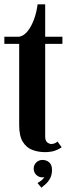

<svg xmlns="http://www.w3.org/2000/svg" viewBox="-20 -693 318 886"><path d="M187 9Q157 9 129.8 -1Q102.5 -11 85.5 -38Q68.5 -65 68.5 -116V-490.5H0V-523.5H68.5Q90.5 -527.5 108 -549.8Q125.5 -572 137.2 -604.5Q149 -637 153.5 -673H188.5V-523.5H268V-490.5H188.5V-63.5Q188.5 -43 198.2 -35.8Q208 -28.5 216.5 -28.5Q226 -28.5 233.8 -32.2Q241.5 -36 245.5 -40L264.5 -13.5Q251 -3.5 232.2 2.8Q213.5 9 187 9ZM171 173 153 151.5Q159.5 148.5 170.5 140Q181.5 131.5 184.5 123Q182 125.5 176 125.5Q159 125.5 147.2 113.8Q135.5 102 135.5 85Q135.5 68 147.5 56.5Q159.5 45 176 45Q194.5 45 207.2 56.5Q220 68 220 90.5Q220 113.5 211.2 129.8Q202.5 146 190.8 156.5Q179 167 171 173Z"/></svg>

Font: Imbue 24pt
Style: Bold
Weight: 700
Designer: Tyler Finck
Foundry: Etcetera Type Company
Version: Version 1.102